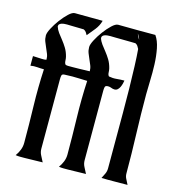

<svg xmlns="http://www.w3.org/2000/svg" viewBox="-111 -849 879 947"><g transform="rotate(15 328.5 -375.0)"><path d="M482 -751H566Q583 -727 590.5 -689Q598 -651 599.5 -609Q601 -567 599.5 -526.5Q598 -486 598 -457Q598 -355 601.5 -255Q605 -155 605 -54Q605 -39 612 -26.5Q619 -14 625 -1Q592 -1 558.5 -0.5Q525 0 492 -1Q499 -14 505 -27Q511 -40 511 -55Q511 -74 511 -117Q511 -160 511 -216Q511 -272 511 -336Q511 -400 510 -461Q509 -522 507 -575Q505 -628 502 -662Q498 -670 494 -676Q490 -682 482 -686Q476 -686 457.5 -686.5Q439 -687 418 -687Q397 -687 378.5 -687.5Q360 -688 354 -688Q348 -688 340.5 -687.5Q333 -687 326.5 -685Q320 -683 315.5 -679Q311 -675 311 -667Q316 -651 326.5 -637Q337 -623 349 -608Q361 -593 372 -575Q383 -557 389 -533Q391 -525 391.5 -512.5Q392 -500 398 -494Q418 -490 437.5 -492Q457 -494 477 -494Q476 -487 473.5 -477.5Q471 -468 467 -459.5Q463 -451 456.5 -445Q450 -439 441 -439Q432 -439 424 -442.5Q416 -446 407 -446Q393 -446 391 -438Q389 -430 389 -419V-64Q389 -46 397 -31Q405 -16 413 0Q390 0 367 1Q344 2 321 2Q310 2 298 2Q286 2 275 0Q286 -15 293 -32.5Q300 -50 300 -69Q300 -163 297.5 -257Q295 -351 300 -445Q283 -445 255.5 -446.5Q228 -448 186 -446Q172 -446 170 -438Q168 -430 168 -419V-64Q168 -46 176 -31Q184 -16 192 0Q169 0 146 1Q123 2 100 2Q89 2 77 2Q65 2 54 0Q65 -15 72 -32.5Q79 -50 79 -69Q79 -163 76.5 -257Q74 -351 79 -445Q62 -445 44.5 -446.5Q27 -448 10 -445V-494Q21 -494 32.5 -493Q44 -492 55 -492Q61 -492 67 -492Q73 -492 79 -494Q79 -510 73.5 -523.5Q68 -537 62 -550.5Q56 -564 50.5 -578Q45 -592 45 -609Q45 -622 57.5 -646Q70 -670 87.5 -693.5Q105 -717 123.5 -734.5Q142 -752 155 -752L297 -751Q290 -725 273 -703.5Q256 -682 239 -662Q235 -670 230.5 -676Q226 -682 218 -686Q212 -686 200 -686.5Q188 -687 175.5 -687Q163 -687 151 -687.5Q139 -688 133 -688Q127 -688 119.5 -687.5Q112 -687 105.5 -685Q99 -683 94.5 -679Q90 -675 90 -667Q95 -651 105.5 -637Q116 -623 128 -608Q140 -593 151 -575Q162 -557 168 -533Q170 -525 170.5 -512.5Q171 -500 177 -494Q183 -492 191 -492Q199 -492 212.5 -492Q226 -492 246.5 -492.5Q267 -493 300 -494Q300 -510 294.5 -523.5Q289 -537 283 -550.5Q277 -564 271.5 -578Q266 -592 266 -609Q266 -622 278.5 -646Q291 -670 308.5 -693.5Q326 -717 344.5 -734.5Q363 -752 376 -752ZM481 -736Q483 -728 486.5 -721Q490 -714 495 -707Q493 -715 489 -721.5Q485 -728 481 -736Z"/></g></svg>

Font: Augsburger Schrift CAT
Style: Regular
Weight: 400
Designer: Peter Wiegel nach Roos&Junge Offenbach
Foundry: CAT-Fonts, Peter Wiegel
Version: Version 1.000